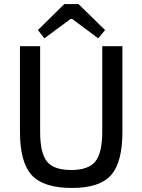

<svg xmlns="http://www.w3.org/2000/svg" viewBox="-20 -919 706 952"><path d="M501 -770 467 -729 338 -825H330L200 -729L168 -770L299 -899H369ZM587 -690V-266Q587 -114 530.5 -50.5Q474 13 337 13Q196 13 137.5 -50.5Q79 -114 79 -266V-690H179V-266Q179 -160 213 -118Q247 -76 333 -76Q418 -76 452.5 -118Q487 -160 487 -266V-690Z"/></svg>

Font: Exo 2.0 Medium
Style: Regular
Weight: 500
Designer: Natanael Gama
Version: Version 1.001;PS 001.001;hotconv 1.0.70;makeotf.lib2.5.58329